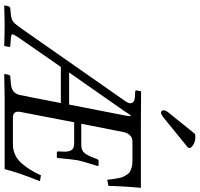

<svg xmlns="http://www.w3.org/2000/svg" viewBox="-38 -905 945 909"><g transform="rotate(90 434.5 -450.5)"><path d="M502 -561 323.2 -305.2H475.1L527.8 -575.2Q529.8 -586.9 529.8 -589.8Q529.8 -596.7 526.9 -598.1Q523.9 -593.3 515.1 -580.8Q506.3 -568.4 502 -561ZM119.1 -85 453.1 -563Q458 -569.3 462.9 -577.1Q473.1 -595.2 466.1 -605.2Q459 -615.2 442.9 -616.2Q438 -616.7 428.5 -617.2Q418.9 -617.7 414.1 -618.2Q406.2 -618.2 408.2 -625L412.1 -645L414.1 -646L564.9 -645H869.1Q868.7 -637.2 867.2 -620.8Q865.7 -604.5 865.2 -596.2Q861.8 -552.2 859.9 -491.2Q855 -490.2 845.5 -488.5Q835.9 -486.8 831.1 -485.8Q829.1 -504.9 827.6 -514.4Q826.2 -523.9 823.2 -539.3Q820.3 -554.7 816.7 -562Q813 -569.3 806.6 -579.3Q800.3 -589.4 792 -593.8Q783.7 -598.1 771.7 -601.6Q759.8 -605 744.1 -605H647.9Q631.3 -605 619.6 -592Q607.9 -579.1 605 -561L565.9 -362.8H664.1Q688 -362.8 699.5 -373Q710.9 -383.3 721.2 -407.2L732.9 -437Q736.8 -444.8 742.2 -444.8H763.2Q766.1 -444.8 766.1 -440.9Q743.2 -368.2 738.8 -346.2Q736.3 -331.1 734.1 -311.5Q731.9 -292 730.2 -273.2Q728.5 -254.4 728 -250Q727.5 -249.5 727.1 -248.5Q726.6 -247.6 726.1 -247.1H704.1Q696.8 -247.1 696.8 -253.9Q696.8 -258.8 697.5 -269.5Q698.2 -280.3 698.2 -285.2Q697.3 -308.1 689 -318.6Q680.7 -329.1 657.2 -329.1H559.1L509.8 -74.2Q503.4 -39.1 538.1 -39.1H663.1Q689.5 -39.1 711.9 -49.3Q734.4 -59.6 752 -79.1Q769.5 -98.6 783 -120.4Q796.4 -142.1 810.1 -171.9Q814.5 -170.9 824 -169.4Q833.5 -168 837.9 -167Q798.3 -69.3 780.8 0H440.9L332 2L330.1 0Q330.6 -2.9 332 -9Q333.5 -15.1 334 -18.1Q335.9 -26.9 342.8 -26.9Q347.2 -27.3 356 -27.8Q364.7 -28.3 369.1 -28.8Q398.4 -30.8 412.4 -41.7Q426.3 -52.7 430.2 -74.2Q435.5 -104.5 439.9 -122.1L467.8 -266.1H296.9L159.2 -67.9Q140.6 -40.5 142.3 -35.4Q144 -30.3 169.9 -28.8Q174.3 -28.3 183.3 -27.8Q192.4 -27.3 196.8 -26.9Q202.1 -26.9 202.1 -21Q201.7 -17.6 200.2 -10.5Q198.7 -3.4 198.2 0Q198.2 0.5 197.5 1Q196.8 1.5 196.8 2Q132.3 0 94.2 0L6.8 2L5.9 0Q6.3 -2.9 7.8 -9.5Q9.3 -16.1 9.8 -19Q10.7 -21 14.2 -24.9Q18.1 -26.9 21 -26.9Q24.4 -27.3 32 -27.8Q39.6 -28.3 43 -28.8Q70.3 -30.8 82.8 -40.5Q95.2 -50.3 119.1 -85ZM512.2 -774.9 613.8 -900.9Q619.6 -902.8 628.9 -902.8Q661.6 -902.8 680.2 -879.9V-869.1L545.9 -759.8Q522.5 -740.2 514.2 -740.2Q509.3 -740.2 505.6 -743.4Q502 -746.6 502 -751Q502 -762.2 512.2 -774.9Z"/></g></svg>

Font: Common Serif
Style: Italic
Weight: 400
Italic angle: -12°
Designer: Philipp H. Poll, Khaled Hosny
Foundry: Stefan Peev, Context Ltd.
Version: Version 1.026